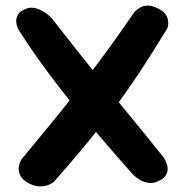

<svg xmlns="http://www.w3.org/2000/svg" viewBox="-20 -665 661 686"><path d="M548 -19Q529 -9 511.5 -11.5Q494 -14 480.5 -22Q467 -30 459 -38Q451 -46 451 -46Q403 -100 360.5 -149.5Q318 -199 278 -246.5Q238 -294 200 -342.5Q162 -391 123.5 -444.5Q85 -498 46 -559Q46 -559 42.5 -567Q39 -575 38 -587Q37 -599 43.5 -611.5Q50 -624 69 -632Q86 -640 103 -636.5Q120 -633 134 -624.5Q148 -616 156 -608.5Q164 -601 164 -601Q209 -543 255 -485Q301 -427 349.5 -367Q398 -307 452 -241.5Q506 -176 565 -102Q565 -102 568.5 -96Q572 -90 575.5 -81Q579 -72 579 -60.5Q579 -49 572 -38Q565 -27 548 -19ZM78 -13Q61 -23 54.5 -34.5Q48 -46 47 -56.5Q46 -67 48.5 -76Q51 -85 54 -90.5Q57 -96 57 -96Q116 -167 168 -230.5Q220 -294 268 -357Q316 -420 363.5 -485Q411 -550 461 -623Q461 -623 466 -627.5Q471 -632 481 -638Q491 -644 505 -645Q519 -646 537 -638Q560 -629 569.5 -616.5Q579 -604 580.5 -591.5Q582 -579 580 -571.5Q578 -564 578 -564Q526 -478 477.5 -405Q429 -332 380 -267Q331 -202 280 -140.5Q229 -79 172 -15Q172 -15 165.5 -10.5Q159 -6 146 -2Q133 2 116 0.5Q99 -1 78 -13Z"/></svg>

Font: Sour Gummy Black SemiBold
Style: Regular
Weight: 600
Version: Version 1.000